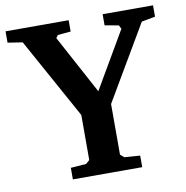

<svg xmlns="http://www.w3.org/2000/svg" viewBox="-88 -744 791 818"><g transform="rotate(-10 308.0 -335.5)"><path d="M-11 -622V-671H262V-622L206 -617L197 -605L334 -351L477 -596L469 -612L409 -623V-671H627V-622L568 -611L378 -288V-69L394 -55L462 -50V0H162V-50L229 -55L245 -69V-264L53 -612Z"/></g></svg>

Font: Khartiya
Style: Bold
Weight: 700
Version: Version 1.0.2